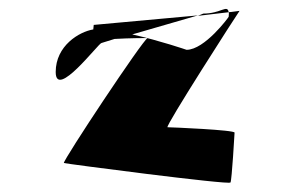

<svg xmlns="http://www.w3.org/2000/svg" viewBox="-20 -656 679 424"><path d="M103 -497C103 -435 198 -561 204 -561L233 -570C267 -572 302 -572 306 -572C296 -569 119 -302 121 -296C121 -295 487 -247 489 -253C492 -258 498 -362 498 -363C500 -369 357 -375 350 -375C343 -375 505 -627 509 -632L485 -629C486 -627 485 -623 485 -619C485 -618 432 -546 392 -546C392 -546 334 -566 272 -580L417 -622L187 -601L186 -591C155 -586 103 -555 103 -497ZM417 -621 485 -629C482 -647 468 -626 429 -626Z"/></svg>

Font: Ampere
Style: SCExt
Weight: 400
Version: Version 1